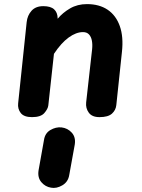

<svg xmlns="http://www.w3.org/2000/svg" viewBox="-20 -571 690 936"><path d="M136 0Q97 0 81.2 -20Q65.5 -40 68.5 -67.5L110 -463Q113.5 -496 133.8 -518.5Q154 -541 191 -541Q227 -541 243.8 -525.5Q260.5 -510 261 -482.5V-479.5Q285.5 -509 321.5 -530Q357.5 -551 404 -551Q464 -551 504.8 -523.5Q545.5 -496 564 -444Q582.5 -392 574.5 -318.5L547 -58.5Q544.5 -34 525.8 -17Q507 0 465 0Q428.5 0 412.8 -21.8Q397 -43.5 400 -71.5L429 -330.5Q431.5 -353.5 428 -372.5Q424.5 -391.5 414 -403Q403.5 -414.5 384.5 -414.5Q351 -414.5 314.8 -388.2Q278.5 -362 243 -308.5L215.5 -57Q213.5 -40 196.2 -20Q179 0 136 0ZM229 344Q200.5 339.5 181.5 317Q162.5 294.5 168 259.5L194.5 111Q199.5 78 225.8 62.8Q252 47.5 279.5 50Q310 53.5 330 75.8Q350 98 344.5 133.5L317.5 282.5Q312 316 283.8 332.5Q255.5 349 229 344Z"/></svg>

Font: Edu NSW ACT Hand Pre
Style: Regular
Weight: 400
Designer: Tina and Corey Anderson, Eben Sorkin, Mirko Velimirovic
Foundry: Sorkin Type Co.
Version: Version 2.000